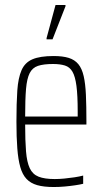

<svg xmlns="http://www.w3.org/2000/svg" viewBox="-20 -743 413 771"><path d="M196 8Q156 8 129.5 0.5Q103 -7 86.5 -24.5Q70 -42 61.5 -72Q53 -102 49.5 -147Q46 -192 46 -254Q46 -329 49.5 -379.5Q53 -430 66.5 -461Q80 -492 110.5 -505Q141 -518 195 -518Q232 -518 256 -510.5Q280 -503 294.5 -485.5Q309 -468 316 -437.5Q323 -407 325 -362Q327 -317 327 -256V-243H81Q81 -178 84.5 -135Q88 -92 99.5 -67.5Q111 -43 135 -33.5Q159 -24 200 -24Q218 -24 238.5 -26Q259 -28 279 -31Q299 -34 314 -38V-5Q302 -2 282 1Q262 4 240 6Q218 8 196 8ZM292 -256V-296Q292 -360 287 -398Q282 -436 271 -455Q260 -474 240.5 -480Q221 -486 193 -486Q155 -486 132.5 -478.5Q110 -471 99 -449Q88 -427 84.5 -385.5Q81 -344 81 -275H311ZM167 -585V-590L203 -723H243V-718L191 -585Z"/></svg>

Font: Saira ExtraCondensed Thin
Style: Regular
Weight: 250
Width: 2
Designer: Hector Gatti with collaboration of the Omnibus-Type team
Foundry: Omnibus-Type
Version: Version 1.101